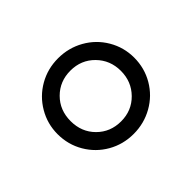

<svg xmlns="http://www.w3.org/2000/svg" viewBox="-82 -835 583 583"><g transform="rotate(-45 209.5 -543.5)"><path d="M45 -544Q45 -588 67 -625.5Q89 -663 126.5 -684.5Q164 -706 209 -706Q254 -706 292 -684.5Q330 -663 352 -625.5Q374 -588 374 -544Q374 -499 352 -461.5Q330 -424 292 -402.5Q254 -381 209 -381Q164 -381 126.5 -402.5Q89 -424 67 -461.5Q45 -499 45 -544ZM317 -544Q317 -590 286 -621.5Q255 -653 209 -653Q163 -653 132 -622Q101 -591 101 -544Q101 -497 132 -466Q163 -435 209 -435Q255 -435 286 -466.5Q317 -498 317 -544Z"/></g></svg>

Font: CMG Sans Medium
Style: Regular
Weight: 500
Designer: Julieta Ulanovsky
Foundry: Julieta Ulanovsky
Version: Version 7.200